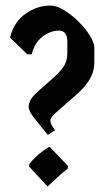

<svg xmlns="http://www.w3.org/2000/svg" viewBox="-20 -670 373 690"><path d="M152 -185Q124 -220 103.5 -245Q83 -270 83 -288Q83 -296 89 -309Q95 -322 116 -341L169 -388Q193 -409 207.5 -429Q222 -449 222 -480V-520Q222 -560 192 -560Q161 -560 132.5 -538Q104 -516 94 -475H78L16 -535Q30 -591 71.5 -620.5Q113 -650 162 -650Q183 -650 209.5 -634Q236 -618 261 -593.5Q286 -569 302.5 -543Q319 -517 319 -497V-447Q319 -413 302 -384.5Q285 -356 258 -333L192 -275Q173 -259 167 -250.5Q161 -242 161 -236Q161 -224 178 -202ZM151 0 85 -71V-80Q99 -98 117.5 -114Q136 -130 158 -143L224 -74L223 -63Q203 -49 185.5 -32Q168 -15 151 0Z"/></svg>

Font: Jaini Purva
Style: Regular
Weight: 400
Designer: Maithili Shingre, Girish Dalvi (Devanagari), Taresh Vohra (Latin)
Foundry: Ek Type
Version: Version 2.000; ttfautohint (v1.8.4.7-5d5b)